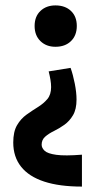

<svg xmlns="http://www.w3.org/2000/svg" viewBox="-20 -490 405 710"><path d="M241 -239Q250 -214 256.5 -181Q263 -148 263 -122Q263 -86 250 -64Q237 -42 218 -28.5Q199 -15 179.5 -5.5Q160 4 147 15.5Q134 27 134 45Q134 57 145 67.5Q156 78 188 82.5Q220 87 283 82V200Q200 200 143.5 181.5Q87 163 58 126.5Q29 90 29 37Q29 -3 43 -27Q57 -51 78 -66Q99 -81 120 -94Q141 -107 155 -123.5Q169 -140 169 -168Q169 -181 166.5 -195.5Q164 -210 160 -226ZM185 -470Q221 -470 242.5 -449.5Q264 -429 264 -394Q264 -359 242.5 -338Q221 -317 185 -317Q151 -317 129.5 -338Q108 -359 108 -394Q108 -429 129.5 -449.5Q151 -470 185 -470Z"/></svg>

Font: Ysabeau
Style: Bold
Weight: 700
Designer: Christian Thalmann (Catharsis Fonts)
Version: Version 2.000;gftools[0.9.27.dev2+g8671c4b]